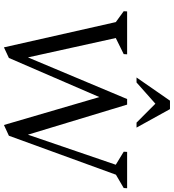

<svg xmlns="http://www.w3.org/2000/svg" viewBox="26 -898 888 981"><g transform="rotate(90 470.5 -407.0)"><path d="M221.5 17.4 92.4 -554.2 36.8 -594.6 37.8 -612H257L256 -594.6L173.8 -554L272.8 -105.3L485.5 -612H514L667.6 -105.1L821.2 -554L754.6 -594.6L755.6 -612H941.2L940.2 -594.6L872.1 -554.8L673 -7.9L618.1 17.4L475.5 -470.1L275.6 -7.9ZM375.4 -660.1 493.9 -831H537L631.4 -660.1H606L509.4 -756.4L400.9 -660.1Z"/></g></svg>

Font: Ancizar Serif Light
Style: Italic
Weight: 300
Italic angle: -4°
Designer: Cesar Puertas, Viviana Monsalve, Julian Moncada, Julian Prieto, Jose Castro, Felipe Aragon, Mariel Hernandez, Sara Alarc
Version: Version 8.100